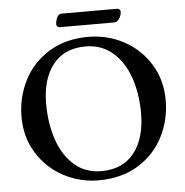

<svg xmlns="http://www.w3.org/2000/svg" viewBox="-55 -837 872 905"><g transform="rotate(-5 381.0 -385.0)"><path d="M39 -315Q39 -407 79.5 -487Q120 -567 198.5 -615.5Q277 -664 385 -664Q475 -664 552.5 -622.5Q630 -581 676.5 -506Q723 -431 723 -335Q723 -243 682.5 -163Q642 -83 563.5 -34.5Q485 14 376 14Q287 14 209.5 -27.5Q132 -69 85.5 -144Q39 -219 39 -315ZM602 -285Q602 -377 575.5 -453Q549 -529 496.5 -574.5Q444 -620 368 -620Q267 -620 213.5 -551.5Q160 -483 160 -366Q160 -274 186 -197Q212 -120 264.5 -74Q317 -28 392 -28Q494 -28 548 -97Q602 -166 602 -285ZM240 -735Q240 -751 247.5 -767.5Q255 -784 268 -784H533Q539 -784 543.5 -779.5Q548 -775 548 -770Q548 -752 537.5 -736.5Q527 -721 514 -721H256Q249 -721 244.5 -725.5Q240 -730 240 -735Z"/></g></svg>

Font: EB Garamond Medium
Style: Regular
Weight: 500
Designer: Georg Duffner and Octavio Pardo
Foundry: Georg Duffner
Version: Version 1.000